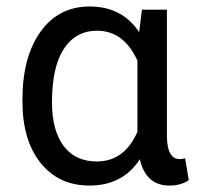

<svg xmlns="http://www.w3.org/2000/svg" viewBox="-20 -558 605 588"><path d="M491.2 -528.3V-139.2Q492.2 -70.8 530.3 -70.8Q539.6 -70.8 546.9 -73.2L558.1 -6.3Q534.7 10.3 498.5 10.3Q426.8 10.3 408.2 -70.3Q356 10.3 253.9 10.3Q160.2 10.3 104.5 -58.8Q48.8 -127.9 48.8 -247.1V-254.4Q48.8 -383.3 104 -460.7Q159.2 -538.1 254.9 -538.1Q354 -538.1 406.2 -459.5L414.6 -528.3ZM139.2 -244.1Q139.2 -158.7 174.8 -111.1Q210.4 -63.5 276.4 -63.5Q360.8 -63.5 400.9 -154.3V-372.1Q359.4 -463.9 277.3 -463.9Q211.9 -463.9 175.5 -408.4Q139.2 -353 139.2 -244.1Z"/></svg>

Font: Roboto-ThirdPerson-AD3FC
Style: ThirdPerson-AD3FC
Weight: 400
Designer: Google
Version: Version 2.137; 2017